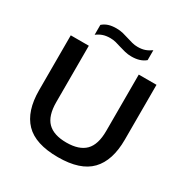

<svg xmlns="http://www.w3.org/2000/svg" viewBox="-208 -1105 1243 1285"><g transform="rotate(30 414.0 -462.5)"><path d="M415 9.5Q240.5 9.5 161.5 -72.5Q82.5 -154.5 82.5 -316V-740H222V-304Q222 -199 269.5 -151.2Q317 -103.5 415 -103.5Q513 -103.5 560.5 -151.2Q608 -199 608 -304V-740H745V-316Q745 -154.5 666.2 -72.5Q587.5 9.5 415 9.5ZM505 -820Q477 -820 453.2 -826Q429.5 -832 406.5 -839Q386 -846 365.2 -851.2Q344.5 -856.5 322 -856.5Q290 -856.5 266.2 -848.5Q242.5 -840.5 219 -823V-899.5Q239 -917 264.2 -925.2Q289.5 -933.5 325 -933.5Q353 -933.5 376.8 -927.5Q400.5 -921.5 423.5 -914Q444 -907.5 464.8 -902Q485.5 -896.5 508 -896.5Q540 -896.5 563.8 -904.8Q587.5 -913 611 -930V-853.5Q572 -820 505 -820Z"/></g></svg>

Font: Encode Sans Expanded SemiBold
Style: Regular
Weight: 600
Width: 7
Designer: Multiple Designers
Foundry: Impallari Type
Version: Version 3.000; ttfautohint (v1.8.3) -l 8 -r 50 -G 200 -x 14 